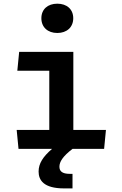

<svg xmlns="http://www.w3.org/2000/svg" viewBox="-20 -808 660 1042"><path d="M84 -526.5 74 -424H247.5V-103H70.5L80.5 0H262.5C213 42.5 189.5 79.5 189.5 123C189.5 169 216 214.5 328 214.5H373.5V135.5H359C316 135.5 302.5 120 302.5 96.5C302.5 70.5 320 41 373.5 0H545L555 -103H378V-526.5ZM204.5 -709C204.5 -660 239.5 -629 291 -629C342.5 -629 377.5 -660 377.5 -709C377.5 -758 342.5 -788 291 -788C239.5 -788 204.5 -758 204.5 -709Z"/></svg>

Font: Monaspace Argon SemiBold
Style: Regular
Weight: 600
Designer: Riley Cran & the Lettermatic Team
Foundry: Lettermatic
Version: Version 1.000 (Monaspace Argon)